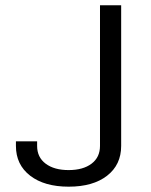

<svg xmlns="http://www.w3.org/2000/svg" viewBox="-20 -696 568 721"><path d="M237.9 5Q329.2 5 382.1 -36.1Q435 -77.2 435 -148V-676.2H355.5V-148Q355.5 -105.3 323.7 -81.3Q292 -57.3 237.6 -57.3Q183.5 -57.3 151.4 -81.4Q119.4 -105.5 119.4 -148V-165.2H39.8V-148Q39.8 -77.5 93.3 -36.2Q146.8 5 237.9 5Z"/></svg>

Font: Estedad-FD VF
Style: Regular
Weight: 100
Designer: Amin Abedi
Version: Version 7.3